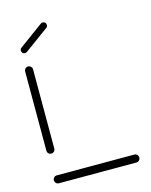

<svg xmlns="http://www.w3.org/2000/svg" viewBox="-106 -755 650 824"><g transform="rotate(-15 219.5 -342.5)"><path d="M414.4 -17.8Q414.4 -10.4 409.3 -5.2Q404.1 0 396.7 0H52.6Q45.2 0 40 -5.2Q34.8 -10.4 34.8 -17.8Q34.8 -24.8 40 -30Q45.2 -35.2 52.6 -35.2H396.7Q404.1 -35.2 409.3 -30Q414.4 -24.8 414.4 -17.8ZM54.4 -131.5Q47 -131.5 41.9 -136.5Q36.7 -141.5 36.7 -148.9V-500.7Q36.7 -508.1 41.9 -513.3Q47 -518.5 54.4 -518.5Q61.5 -518.5 66.7 -513.3Q71.9 -508.1 71.9 -500.7V-148.9Q71.9 -141.9 66.9 -136.7Q61.9 -131.5 54.4 -131.5ZM56.7 -577Q50.4 -577 46.1 -581.5Q41.9 -585.9 41.9 -591.9Q41.9 -599.6 47.8 -603.7L154.8 -681.9Q158.9 -684.8 163.7 -684.8Q170 -684.8 174.3 -680.6Q178.5 -676.3 178.5 -670Q178.5 -662.2 172.6 -658.1L65.6 -580Q61.5 -577 56.7 -577Z"/></g></svg>

Font: 26F Galaxy Sans Light
Style: Regular
Weight: 300
Designer: C₂₉H₂₅N₃O₅
Version: Version 1.100